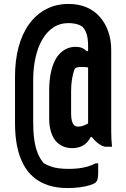

<svg xmlns="http://www.w3.org/2000/svg" viewBox="-20 -780 640 972"><path d="M56 -392Q56 -474 74 -541.5Q92 -609 127 -657.5Q162 -706 212.5 -733Q263 -760 327 -760Q378 -760 418 -743Q458 -726 485.5 -694.5Q513 -663 528 -620.5Q543 -578 543 -527Q543 -482 543 -434.5Q543 -387 543 -339Q543 -291 543 -244Q543 -197 543 -151Q543 -133 543 -114Q543 -95 544 -76Q545 -57 547 -37H518Q506 -37 493.5 -43.5Q481 -50 469 -60.5Q457 -71 447.5 -83Q438 -95 432 -107Q426 -119 426 -127Q426 -180 426 -232.5Q426 -285 426 -337.5Q426 -390 426 -443Q426 -496 426 -548Q426 -568 423.5 -585.5Q421 -603 415 -617.5Q409 -632 398 -644Q389 -651 378 -655Q367 -659 354 -661Q341 -663 325 -663Q284 -663 251.5 -642Q219 -621 196 -583Q173 -545 160.5 -491.5Q148 -438 148 -374V-162Q148 -112 153.5 -73Q159 -34 171 -4.5Q183 25 201 46Q218 56 236.5 62.5Q255 69 277.5 72Q300 75 328 75Q356 75 379.5 72Q403 69 424 63Q445 57 464 47H477Q477 52 477 58.5Q477 65 477 71.5Q477 78 477 84.5Q477 91 477 96Q477 112 474.5 124Q472 136 465 143Q458 150 436.5 157Q415 164 385 168Q355 172 321 172Q267 172 224.5 158Q182 144 150.5 117.5Q119 91 98 51.5Q77 12 66.5 -40Q56 -92 56 -156ZM483 -211 480 -86H439Q424 -57 400.5 -43.5Q377 -30 346 -30Q319 -30 297 -40Q275 -50 260 -69Q245 -88 237 -116.5Q229 -145 229 -181V-320Q229 -377 239 -419.5Q249 -462 267 -489Q285 -516 309.5 -529.5Q334 -543 363 -543Q381 -543 394.5 -537.5Q408 -532 419 -521H465V-421Q454 -429 443 -433.5Q432 -438 420 -439.5Q408 -441 393 -441Q383 -441 374 -439.5Q365 -438 359 -433Q349 -408 344.5 -379.5Q340 -351 340 -320V-203Q340 -182 344 -167.5Q348 -153 355.5 -146Q363 -139 375 -139Q391 -139 410 -147Q429 -155 448.5 -171Q468 -187 483 -211Z"/></svg>

Font: Rec Mono Semicasual
Style: Bold
Weight: 700
Version: Version 1.085; ttfautohint (v1.8.4.7-5d5b)